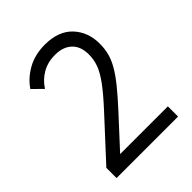

<svg xmlns="http://www.w3.org/2000/svg" viewBox="-201 -827 942 942"><g transform="rotate(-45 270.0 -356.0)"><path d="M56.6 0V-70.8L248 -278.3Q303.2 -338.4 334 -380.1Q364.7 -421.9 377.2 -455.3Q389.6 -488.8 389.6 -524.4Q389.6 -581.1 357.7 -611.1Q325.7 -641.1 270.5 -641.1Q220.2 -641.1 181.4 -618.9Q142.6 -596.7 117.7 -557.6L66.4 -607.9Q96.2 -652.8 148.7 -682.4Q201.2 -711.9 270.5 -711.9Q364.7 -711.9 414.8 -658.7Q464.8 -605.5 464.8 -524.4Q464.8 -490.2 457 -459.5Q449.2 -428.7 430.4 -395.8Q411.6 -362.8 378.7 -321.8Q345.7 -280.8 295.9 -226.6L152.3 -70.8H483.4V0Z"/></g></svg>

Font: Kay Pho Du Medium
Style: Regular
Weight: 500
Designer: Victor Gaultney, Khu Oo Reh
Foundry: SIL International
Version: Version 3.000